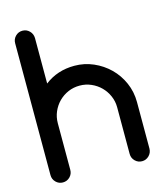

<svg xmlns="http://www.w3.org/2000/svg" viewBox="-116 -868 817 955"><g transform="rotate(-15 293.0 -390.5)"><path d="M140.6 -51.3Q140.6 -29.8 125.7 -14.9Q110.8 0 89.4 0Q68.4 0 53.5 -14.9Q38.6 -29.8 38.6 -51.3V-730Q38.6 -751.5 53.5 -766.4Q68.4 -781.2 89.4 -781.2Q110.4 -781.2 125.2 -766.4Q140.1 -751.5 140.6 -730V-495.6Q205.6 -545.9 293.5 -545.9Q344.7 -545.9 390.9 -525.9Q437 -505.9 472.2 -471.4Q507.3 -437 527.8 -390.4Q548.3 -343.8 548.3 -291V-51.3Q547.9 -29.8 533 -14.9Q518.1 0 497.1 0Q476.1 0 461.2 -14.9Q446.3 -29.8 446.3 -51.3V-291Q446.3 -322.3 434.1 -350.1Q421.9 -377.9 401.1 -398.7Q380.4 -419.4 352.5 -431.6Q324.7 -443.8 293.5 -443.8Q261.7 -443.8 234.1 -431.9Q206.5 -419.9 185.5 -398.9Q164.6 -377.9 152.6 -350.1Q140.6 -322.3 140.6 -291Z"/></g></svg>

Font: Comfortaa
Style: Bold
Weight: 700
Designer: Johan Aakerlund
Foundry: Johan Aakerlund
Version: Version 2.001; ttfautohint (v1.4.1)